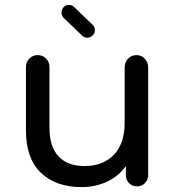

<svg xmlns="http://www.w3.org/2000/svg" viewBox="-20 -758 717 784"><path d="M585 -483V-41Q584 -22 571 -9.5Q558 3 540 3Q520 3 507.5 -9.5Q495 -22 494 -42V-80Q465 -39 417.5 -16.5Q370 6 314 6Q208 6 147 -52.5Q86 -111 86 -225V-485Q86 -505 100 -519Q114 -533 134 -533Q154 -533 168 -519Q182 -505 182 -485V-236Q182 -159 219 -119.5Q256 -80 325 -80Q401 -80 445 -126Q489 -172 489 -256V-483Q489 -503 502.5 -518Q516 -533 537 -533Q558 -533 571.5 -518Q585 -503 585 -483ZM240 -685Q231 -694 231 -706.5Q231 -719 240 -729Q249 -738 261 -738Q274 -738 283 -729L358 -657Q367 -649 367.5 -636Q368 -623 359 -614Q349 -604 336 -604Q324 -604 315 -613Z"/></svg>

Font: Sepalumica Med
Style: Regular
Weight: 500
Designer: Julieta Ulanovsky
Foundry: Julieta Ulanovsky
Version: Version 7.200